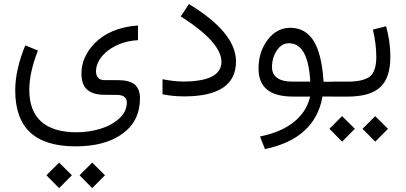

<svg xmlns="http://www.w3.org/2000/svg" viewBox="-20 -488 2049 970"><path d="M381.9 397.5 445.8 462.5 510.3 397.5 445.8 333.5ZM214.6 397.5 278.6 462.5 343.1 397.5 278.6 333.5ZM171.8 -232.7 107.8 -258.9C74.1 -176.8 56.9 -101.3 56.9 -32.2C56.9 63 82.1 134 132.5 180.9C182.9 227.7 259.4 251.4 362.2 251.4C461.5 251.4 540.1 230.2 599 187.4C657.9 144.6 687.2 85.1 687.2 8.6C687.2 -22.7 678.1 -45.8 660.5 -61C642.3 -75.6 614.1 -83.1 576.3 -83.1H506.3C493.2 -83.1 483.1 -87.2 476.1 -95.2C468.5 -102.8 465 -113.9 465 -128C465 -147.1 470.5 -165.7 481.1 -183.9C491.7 -201.5 506.3 -217.6 524.4 -231.7C566.2 -263.5 617.1 -281.6 677.1 -285.1V-359.2C630.2 -356.2 587.9 -346.6 550.6 -331C513.4 -315.4 482.1 -294.2 457.4 -268.5C413.6 -222.7 391.4 -171.8 391.4 -116.9C391.4 -80.6 400.5 -53.9 419.1 -36.3C437.8 -18.6 466.5 -9.6 505.3 -9.1L572.8 -8.6C582.4 -8.6 590.4 -7.1 597.5 -4.5C604.5 -2 610.1 2.5 614.6 8.1C618.6 13.6 620.7 20.7 620.7 28.7C620.7 60.5 607.6 88.2 580.9 111.8C554.2 135.5 521.4 153.1 483.6 163.7C445.8 174.8 406 180.4 364.7 180.4C286.6 179.8 227.7 161.7 187.9 125.9C148.1 90.2 128 36.8 128 -33.8C128 -92.7 142.6 -158.7 171.8 -232.7Z M801 -87.7V-11.6C836.3 -4.5 872.5 -1 910.3 -1C1085.1 -1 1172.3 -59.9 1172.3 -177.3C1172.3 -274.6 1093.2 -371.3 934.5 -467.5L893.2 -405C1030.2 -317.9 1098.7 -241.3 1098.7 -175.8C1098.7 -109.3 1033.8 -76.1 903.8 -76.1C875.1 -76.1 840.8 -80.1 801 -87.7Z M1446.9 -347.6C1401 -347.6 1363.2 -327.5 1332.5 -287.2C1301.8 -246.9 1286.1 -198.5 1286.1 -141.6C1286.1 -93.7 1300.8 -58.4 1329.5 -35.3C1358.2 -11.6 1402 0 1462 0H1537H1547.1L1544.1 9.6C1531.5 57.4 1503.8 97.7 1462 130.5C1419.6 163.7 1363.7 187.4 1293.7 201.5L1318.4 265C1402.5 247.9 1468.5 217.1 1516.9 173.3C1565.2 129.5 1595.5 73.6 1608.1 5.5L1609.6 -0.5H1615.6L1680.1 0V-75.1H1621.7H1614.6L1614.1 -82.1C1608.1 -172.3 1591.4 -238.8 1563.7 -282.6C1536 -325.9 1496.7 -347.6 1446.9 -347.6ZM1547.1 -83.6 1547.6 -75.6H1539.5H1456.9C1424.2 -75.6 1398.5 -81.6 1380.9 -94.2C1363.2 -106.3 1354.2 -124.4 1354.2 -149.1C1354.2 -180.4 1362.2 -208.1 1378.3 -232.7C1394.5 -257.4 1415.1 -269.5 1439.8 -269.5C1503.3 -269.5 1539 -207.6 1547.1 -83.6Z M1811.6 162.7 1875.6 227.7 1940.1 162.7 1875.6 98.7ZM1644.3 162.7 1708.3 227.7 1772.8 162.7 1708.3 98.7ZM1930.5 -355.2 1864 -338.5C1875.6 -288.7 1881.1 -242.3 1881.1 -200.5C1881.1 -151.6 1870 -118.4 1848.4 -101.3C1826.2 -84.1 1788.4 -75.6 1735.5 -75.6H1661V0H1735.5C1811.6 0 1866.5 -15.6 1900.8 -47.4C1935 -78.6 1952.1 -130 1952.1 -202C1952.1 -252.4 1945.1 -303.3 1930.5 -355.2Z"/></svg>

Font: Vazir FD Light
Style: Regular
Weight: 300
Foundry: DejaVu fonts team - Redesigned by Saber Rastikerdar
Version: Version 21.10;October 20, 2019;FontCreator 12.0.0.2547 64-bi